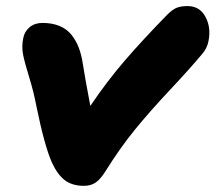

<svg xmlns="http://www.w3.org/2000/svg" viewBox="-20 -599 706 629"><path d="M254.9 9.8Q217.3 9.8 193.1 -8.1Q168.9 -25.9 149.9 -66.9Q125.5 -122.1 99.1 -252Q90.3 -298.3 75.7 -345.7Q61 -393.1 55.7 -419.7Q50.3 -446.3 56.2 -474.1Q60.1 -495.6 76.9 -509.8Q93.8 -523.9 119.1 -523.9Q151.4 -523.9 175.5 -513.7Q199.7 -503.4 214.6 -484.4Q229.5 -465.3 238 -442.9Q246.6 -420.4 251 -392.1Q256.8 -353 275.9 -252Q330.6 -333 388.7 -400.4Q446.8 -467.8 527.8 -550.8Q544.9 -567.9 558.8 -573.5Q572.8 -579.1 594.2 -579.1Q634.3 -579.1 653.1 -543.9Q671.9 -508.8 663.1 -464.8Q658.7 -440.9 642.1 -421.9Q602.1 -374 536.1 -303.7Q470.2 -233.4 422.4 -174.8Q374.5 -116.2 326.2 -39.1Q309.6 -12.2 293.7 -1.2Q277.8 9.8 254.9 9.8Z"/></svg>

Font: Shantell Sans Irregular
Style: Italic
Weight: 800
Italic angle: -11.31°
Designer: Stephen Nixon, Anya Danilova, Shantell Martin
Foundry: Arrow Type
Version: Version 1.006;[9816181b4]